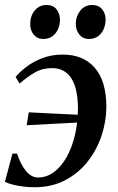

<svg xmlns="http://www.w3.org/2000/svg" viewBox="-20 -758 486 788"><path d="M238 -534Q321.5 -534 368.8 -480Q416 -426 416.5 -320.5Q416.5 -262 397.5 -203.5Q378.5 -145 341 -96.5Q303.5 -48 248.2 -18.8Q193 10.5 121.5 10.5Q101.5 10.5 79 8Q56.5 5.5 35.8 0.5Q15 -4.5 0 -11.5L31 -127.5H50Q60.5 -96.5 73.8 -74.5Q87 -52.5 102.5 -41Q118 -29.5 135 -29.5Q171.5 -29.5 201.5 -51.8Q231.5 -74 253.5 -113.2Q275.5 -152.5 287.5 -203.5Q299.5 -254.5 300 -312Q299.5 -396.5 272.2 -437.5Q245 -478.5 194 -478.5Q154 -478.5 122.5 -460.2Q91 -442 60.5 -415L44 -442Q59.5 -461.5 87 -482.8Q114.5 -504 152.8 -519Q191 -534 238 -534ZM89.5 -244 98 -297Q155.5 -294 207.5 -291.5Q259.5 -289 323 -286L318.5 -256Q257.5 -253 202 -250Q146.5 -247 89.5 -244ZM156.5 -598Q133 -598 118.2 -616Q103.5 -634 104 -661Q104 -692 122.5 -714.8Q141 -737.5 170.5 -737.5Q198.5 -737.5 212.2 -719.5Q226 -701.5 226 -678Q226 -644 207.5 -621Q189 -598 156.5 -598ZM344 -598Q320.5 -598 305.8 -616Q291 -634 291 -661Q291.5 -692 309.8 -714.8Q328 -737.5 358 -737.5Q385.5 -737.5 399.5 -719.5Q413.5 -701.5 413.5 -678Q413 -644 394.8 -621Q376.5 -598 344 -598Z"/></svg>

Font: Merriweather 96pt Medium
Style: Italic
Weight: 500
Italic angle: -7.8°
Version: Version 2.101